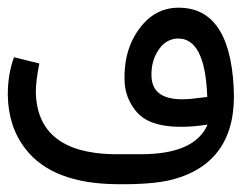

<svg xmlns="http://www.w3.org/2000/svg" viewBox="-78 -473 621 493"><path d="M428 -221 454 -224V-228Q448 -378 376 -374Q352 -372 336 -354Q309 -322 311 -276Q314 -205 428 -221ZM522 -249Q533 -57 365 -12Q315 1 224 0Q57 -1 -12 -90Q-57 -147 -58 -230Q-58 -283 -42 -326L23 -310Q14 -265 14 -237Q17 -81 213 -77Q231 -77 284 -77Q422 -77 455 -153L432 -150Q310 -137 270 -189Q244 -222 242 -262Q238 -353 290 -412Q324 -450 372 -453Q511 -460 522 -249Z"/></svg>

Font: Vazir Code FD
Style: Code-FD
Weight: 400
Foundry: DejaVu fonts team - Redesigned by Saber Rastikerdar
Version: Version 1.1.2